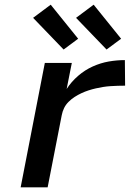

<svg xmlns="http://www.w3.org/2000/svg" viewBox="-20 -798 590 818"><path d="M68 0 171 -530H286L264 -419Q284 -450 313 -475Q342 -500 375.5 -515Q409 -530 443.5 -536Q478 -542 512 -542L513 -433Q497 -433 482 -432.5Q467 -432 451 -431Q435 -430 419.5 -427.5Q404 -425 388.5 -421.5Q373 -418 357.5 -413Q342 -408 327 -401Q312 -394 298 -385Q284 -376 272 -364Q260 -352 253 -337.5Q246 -323 243 -307L183 0ZM434 -587 304 -722 379 -778 496 -633ZM251 -587 121 -722 196 -778 313 -633Z"/></svg>

Font: Lode Term
Style: Bold Italic
Weight: 700
Italic angle: -11°
Monospace: yes
Designer: Belleve Invis
Foundry: Belleve Invis
Version: Version 29.2.0